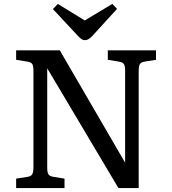

<svg xmlns="http://www.w3.org/2000/svg" viewBox="-20 -956 875 976"><path d="M62 0V-48L120 -57Q138 -60 144 -70.5Q150 -81 150 -108V-596Q150 -621 144 -630.5Q138 -640 118 -643L62 -652V-700H284L616 -129V-596Q616 -621 609.5 -630.5Q603 -640 583 -643L528 -652V-700H773V-652L716 -643Q697 -640 691 -630Q685 -620 685 -592V0H582L220 -609V-104Q220 -79 226.5 -69.5Q233 -60 252 -57L308 -48V0ZM411 -752Q401 -752 392.5 -758.5Q384 -765 370 -780L249 -910L274 -936L411 -852L551 -936L575 -911L450 -774Q441 -764 431.5 -758Q422 -752 411 -752Z"/></svg>

Font: Literata 12pt
Style: Regular
Weight: 400
Designer: Latin by Veronika Burian and Jose Scaglione. Greek by Irene Vlachou. Cyrillic by Vera Evstafieva.
Foundry: TypeTogether
Version: Version 3.002